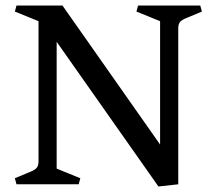

<svg xmlns="http://www.w3.org/2000/svg" viewBox="-20 -670 780 698"><path d="M628 -567V0L556 8L186 -518V-57L272 -22L266 0H40L34 -22L89 -45Q107 -52 113.5 -60Q120 -68 120 -83V-593L34 -628L40 -650H207L561 -146V-144L562 -146V-593L476 -628L482 -650H708L714 -628L659 -605Q641 -598 634.5 -590Q628 -582 628 -567Z"/></svg>

Font: Fenix
Style: Regular
Weight: 400
Designer: Fernando Diaz
Foundry: Fernando Diaz
Version: 004.301